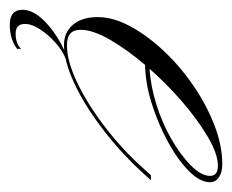

<svg xmlns="http://www.w3.org/2000/svg" viewBox="-123 -294 475 393"><g transform="rotate(90 114.5 -97.5)"><path d="M10 3Q43 3 87 -18Q131 -39 178 -75Q225 -111 265 -156L277 -169H287L278 -159Q236 -112 186.5 -73.5Q137 -35 90.5 -13Q44 9 10 9Q-16 9 -31.5 -9.5Q-47 -28 -47 -60Q-47 -92 -28 -127Q-9 -162 22.5 -195.5Q54 -229 93.5 -256Q133 -283 174.5 -299Q216 -315 254 -315Q271 -315 281 -308Q291 -301 291 -290Q291 -269 267.5 -246Q244 -223 207 -203Q170 -183 128 -170Q86 -157 48 -157L57 -166Q93 -168 131.5 -180Q170 -192 203 -211Q236 -230 257 -251Q278 -272 278 -290Q278 -306 257 -306Q233 -306 197.5 -285Q162 -264 124 -231Q86 -198 53 -159.5Q20 -121 -0.5 -85.5Q-21 -50 -21 -25Q-21 3 10 3ZM18 97V105Q-2 120 -31 120Q-62 120 -62 94Q-62 69 -32 42.5Q-2 16 41 0L40 5Q23 11 6 26Q-11 41 -22 58Q-33 75 -33 89Q-33 108 -13 108Q7 108 18 97Z"/></g></svg>

Font: Ballet
Style: Regular
Weight: 400
Designer: Maximiliano R. Sproviero
Foundry: Omnibus-Type
Version: Version 1.100